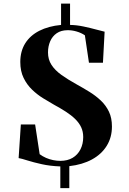

<svg xmlns="http://www.w3.org/2000/svg" viewBox="-20 -886 694 1036"><path d="M305.5 129V12Q250.5 10 205.5 0Q160.5 -10 128.2 -20.2Q96 -30.5 80.5 -33L92.5 -214.5H169.5L194 -54Q209.5 -42.5 228.2 -34.2Q247 -26 267 -22Q287 -18 305.5 -18Q344.5 -18 372 -34.5Q399.5 -51 414.2 -80.2Q429 -109.5 429 -146.5Q429 -176 417.8 -199.8Q406.5 -223.5 385.5 -244Q364.5 -264.5 335.5 -283.2Q306.5 -302 270.5 -321.5Q244 -336.5 212.8 -355.8Q181.5 -375 153.5 -401.8Q125.5 -428.5 107.5 -465.2Q89.5 -502 89.5 -551.5Q89.5 -609.5 116 -652Q142.5 -694.5 192 -719.8Q241.5 -745 309.5 -751.5V-866.5H358V-751.5Q393 -751 430.8 -743Q468.5 -735 499.5 -726.5Q530.5 -718 544.5 -715L535.5 -547.5H460L438 -695.5Q418 -709 392.8 -716.2Q367.5 -723.5 344.5 -723Q310 -723 286.2 -706.8Q262.5 -690.5 250.8 -663.2Q239 -636 239 -603Q239 -565 257.8 -536Q276.5 -507 311.2 -482Q346 -457 394 -430.5Q428.5 -411.5 462.5 -390.5Q496.5 -369.5 524 -343.5Q551.5 -317.5 567.8 -283.5Q584 -249.5 584 -203.5Q584 -144.5 555.8 -99Q527.5 -53.5 476 -25.5Q424.5 2.5 354 10.5V129Z"/></svg>

Font: Merriweather 144pt
Style: Bold
Weight: 700
Version: Version 2.100